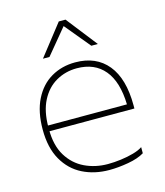

<svg xmlns="http://www.w3.org/2000/svg" viewBox="-114 -843 808 939"><g transform="rotate(-15 290.5 -373.0)"><path d="M89 -270V-259Q89 -177 121.5 -124Q154 -71 207.5 -45.5Q261 -20 324 -20Q356 -20 390.5 -24.5Q425 -29 455 -37.5Q485 -46 502 -58V-27Q471 -8 420 1Q369 10 324 10Q249 10 189 -20Q129 -50 94 -111.5Q59 -173 59 -265Q59 -355 90 -417Q121 -479 175 -510.5Q229 -542 297 -542Q403 -542 461 -471Q519 -400 519 -265V-249H76V-278H489Q486 -393 436.5 -452.5Q387 -512 297 -512Q240 -512 192.5 -485Q145 -458 117 -404Q89 -350 89 -270ZM150 -600 272 -756H306L428 -600H395L289 -728L183 -600Z"/></g></svg>

Font: Roundo Variable
Style: Regular
Weight: 200
Designer: Shiva Nallaperumal
Foundry: Indian Type Foundry
Version: Version 2.000